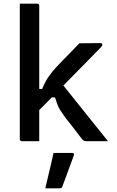

<svg xmlns="http://www.w3.org/2000/svg" viewBox="-20 -770 640 1047"><path d="M194 0Q177 0 162 0Q147 0 131.5 0Q116 0 99 0Q96 0 93.5 -1.5Q91 -3 89.5 -5Q88 -7 88 -11Q88 -91 88 -171Q88 -251 88 -331Q88 -411 88 -491Q88 -571 88 -651Q88 -682 88 -707.5Q88 -733 88 -750Q106 -750 122 -750Q138 -750 153 -750Q168 -750 183 -750Q187 -750 189 -748.5Q191 -747 192.5 -745Q194 -743 194 -739Q194 -647 194 -554.5Q194 -462 194 -369.5Q194 -277 194 -184.5Q194 -92 194 0ZM453 0Q443 0 437.5 -3Q432 -6 427 -12Q423 -17 413 -30Q403 -43 390.5 -59.5Q378 -76 363.5 -94.5Q349 -113 336 -129Q320 -151 309.5 -167.5Q299 -184 292.5 -201.5Q286 -219 280 -239H243L308 -326Q352 -271 395 -217Q438 -163 481.5 -109Q525 -55 569 0Q550 0 533.5 0Q517 0 498.5 0Q480 0 453 0ZM176 -285H210Q218 -305 226.5 -321Q235 -337 244.5 -351Q254 -365 264.5 -378Q275 -391 288 -405Q304 -422 323 -441.5Q342 -461 364.5 -484Q387 -507 413 -534L528 -535Q531 -535 533.5 -534Q536 -533 537 -531Q538 -529 538 -525Q538 -523 537 -520.5Q536 -518 530 -512Q498 -479 467 -447.5Q436 -416 406 -385.5Q376 -355 347 -325.5Q318 -296 289 -266.5Q260 -237 232.5 -208.5Q205 -180 176 -152ZM272 64Q298 64 322 64Q346 64 373 64Q379 64 382 67.5Q385 71 383 77Q372 106 362 133.5Q352 161 342 188.5Q332 216 320 247Q319 251 315.5 254Q312 257 305 257Q288 257 270 257Q252 257 227 257Q235 224 242.5 191Q250 158 258 126Q266 94 272 64Z"/></svg>

Font: Recursive Monospace Medium
Style: Regular
Weight: 500
Version: Version 1.047